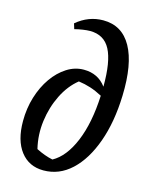

<svg xmlns="http://www.w3.org/2000/svg" viewBox="-113 -813 704 896"><g transform="rotate(15 238.5 -365.5)"><path d="M184 9Q114 9 73.5 -43.5Q33 -96 33 -189Q33 -251 50 -306Q67 -361 96.5 -403Q126 -445 164.5 -469.5Q203 -494 246 -494Q315 -494 354 -441Q355 -562 325 -619Q295 -676 227 -676Q213 -676 192.5 -673Q172 -670 153 -665L145 -691Q203 -740 274 -740Q365 -740 410.5 -658.5Q456 -577 451 -423Q447 -295 412 -197.5Q377 -100 318.5 -45.5Q260 9 184 9ZM132 -80Q173 -59 212 -51Q272 -84 309.5 -174Q347 -264 353 -397Q323 -413 295 -422Q267 -431 237 -435Q192 -399 163 -340.5Q134 -282 125 -214Q116 -146 132 -80Z"/></g></svg>

Font: Piazzolla Medium
Style: Italic
Weight: 500
Italic angle: -11.3°
Designer: Juan Pablo del Peral
Foundry: Huerta Tipografica
Version: Version 1.330